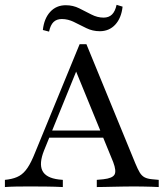

<svg xmlns="http://www.w3.org/2000/svg" viewBox="-23 -755 677 775"><path d="M154.8 -147.6Q133.9 -95.2 148 -66.1Q162.1 -37.1 213.7 -30.6L230.6 -29V0Q199.2 -1.6 164.1 -2Q129 -2.4 97.6 -2.4Q67.7 -2.4 42.7 -2Q17.7 -1.6 -3.2 0V-29L9.7 -30.6Q37.1 -34.7 55.2 -45.2Q73.4 -55.6 88.3 -77.8Q103.2 -100 118.5 -138.7L298.4 -576.6H325.8L523.4 -95.2Q533.1 -71.8 541.1 -58.5Q549.2 -45.2 560.9 -39.1Q572.6 -33.1 591.1 -31.5L617.7 -29V0Q604.8 -0.8 588.7 -1.2Q572.6 -1.6 555.2 -2Q537.9 -2.4 520.2 -2.4H517.7Q496.8 -2.4 475.8 -2Q454.8 -1.6 435.1 -1.2Q415.3 -0.8 398 -0.4Q380.6 0 367.7 0V-29L394.4 -31.5Q430.6 -35.5 439.1 -50Q447.6 -64.5 433.9 -100.8L279 -479L295.2 -492.7ZM158.1 -199.2 170.2 -228.2H425.8L437.1 -199.2ZM379.8 -629Q350.8 -629 325.4 -641.5Q300 -654 275.8 -666.1Q251.6 -678.2 226.6 -678.2Q205.6 -678.2 193.1 -666.1Q180.6 -654 175 -627.4L150 -633.9Q154.8 -679.8 179.4 -706.9Q204 -733.9 242.7 -733.9Q271.8 -733.9 296.8 -721.4Q321.8 -708.9 346 -696.4Q370.2 -683.9 395.2 -683.9Q416.1 -683.9 429 -696.4Q441.9 -708.9 447.6 -735.5L471.8 -728.2Q466.9 -682.3 442.3 -655.6Q417.7 -629 379.8 -629Z"/></svg>

Font: Playfair 5pt SemiExpanded Light
Style: Regular
Weight: 400
Version: Version 2.203